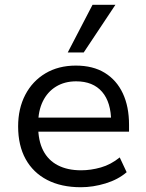

<svg xmlns="http://www.w3.org/2000/svg" viewBox="-20 -776 614 805"><path d="M319 9Q237 9 178 -21.5Q119 -52 87.5 -109Q56 -166 56 -246Q56 -321 86 -378.5Q116 -436 170.5 -468.5Q225 -501 298 -501Q370 -501 419.5 -470.5Q469 -440 495 -384.5Q521 -329 521 -253V-224H121V-283H464L446 -265Q446 -347 408 -391Q370 -435 299 -435Q251 -435 215 -413Q179 -391 159.5 -351Q140 -311 140 -256V-247Q140 -186 161 -145Q182 -104 222.5 -83Q263 -62 320 -62Q361 -62 403 -74Q445 -86 482 -116L511 -54Q475 -23 422.5 -7Q370 9 319 9ZM264 -556 368 -756H464L331 -556Z"/></svg>

Font: Nunito Sans 9pt
Style: Regular
Weight: 400
Version: Version 3.101;gftools[0.9.27]